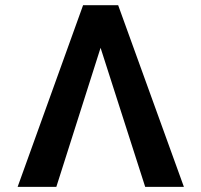

<svg xmlns="http://www.w3.org/2000/svg" viewBox="-20 -732 789 752"><path d="M548.7 0 373.9 -544.7 200.6 0H49L305.4 -711.6H442.8L700.3 0Z"/></svg>

Font: Inter UI Semi Bold
Style: Regular
Weight: 600
Designer: Rasmus Andersson
Foundry: rsms
Version: 3.2;8d6f07862